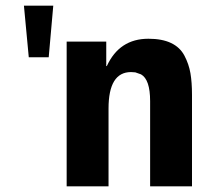

<svg xmlns="http://www.w3.org/2000/svg" viewBox="-20 -654 768 674"><path d="M501 -518Q549 -518 580.5 -503Q612 -488 627.5 -458.5Q643 -429 648.5 -397Q654 -365 654 -321V0H507V-299Q507 -375 475 -393L455 -400L440 -401Q361 -401 361 -273V0H214V-508H353V-422H355Q399 -518 501 -518ZM167 -634 151 -453H81L64 -634Z"/></svg>

Font: cwTeXHei
Style: Medium
Weight: 500
Version: Version 1.17